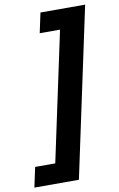

<svg xmlns="http://www.w3.org/2000/svg" viewBox="-163 -767 607 977"><g transform="rotate(-10 141.0 -278.0)"><path d="M-44.9 55.2 -66.9 158.2H163.1L349.1 -713.9H118.2L96.2 -610.8H201.2L59.1 55.2Z"/></g></svg>

Font: OpenSans
Style: Bold Italic
Weight: 700
Italic angle: -12°
Foundry: Ascender Corporation
Version: Version 1.10; ttfautohint (v1.2) -l 8 -r 50 -G 200 -x 14 -D 